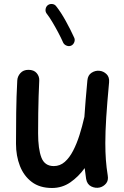

<svg xmlns="http://www.w3.org/2000/svg" viewBox="-20 -897 629 972"><path d="M532.2 -480Q522.5 -375.5 517.8 -302.2Q513.2 -229 513.2 -172.9Q513.2 -126.5 516.1 -87.4Q519 -48.3 525.4 -8.8Q529.8 16.6 516.8 32Q503.9 47.4 484.9 52.2Q463.4 57.1 442.1 46.9Q420.9 36.6 416 8.8Q411.6 -19 408.7 -45.9Q377 -2 335.7 26.4Q294.4 54.7 243.2 54.7Q181.2 54.7 140.9 24.2Q100.6 -6.3 80.8 -57.1Q61 -107.9 61 -169.4Q61 -247.1 62 -327.1Q63 -407.2 67.4 -489.3Q68.4 -510.3 83.3 -526.9Q98.1 -543.5 124 -543.5Q151.4 -543.5 165.5 -527.1Q179.7 -510.7 178.7 -489.3Q176.8 -448.2 175.5 -408.7Q174.3 -369.1 173.6 -324.5Q172.9 -279.8 172.9 -222.2Q172.9 -143.1 189.5 -99.6Q206.1 -56.2 252.4 -56.2Q283.7 -56.2 307.9 -77.4Q332 -98.6 350.3 -134.3Q368.7 -169.9 382.6 -213.9Q396.5 -257.8 406.7 -303.2L407.2 -304.7Q409.7 -344.7 413.6 -390.6Q417.5 -436.5 422.4 -490.2Q424.8 -516.6 443.8 -528.8Q462.9 -541 483.9 -538.6Q503.9 -536.6 519.3 -521.7Q534.7 -506.8 532.2 -480ZM221.7 -870.6Q231.4 -877.9 244.1 -876.7Q256.8 -875.5 264.2 -865.7Q288.6 -835 313.2 -790.3Q337.9 -745.6 355.5 -706.5Q360.8 -695.8 356 -683.3Q351.1 -670.9 340.3 -666Q329.6 -661.1 317.4 -665.8Q305.2 -670.4 299.8 -681.2Q289.1 -705.6 274.4 -733.2Q259.8 -760.7 244.6 -786.1Q229.5 -811.5 216.3 -828.1Q209 -837.9 210.7 -850.3Q212.4 -862.8 221.7 -870.6Z"/></svg>

Font: Mikhak-FD SemiBold
Style: Regular
Weight: 600
Designer: Amin Abedi
Version: Version 3.2